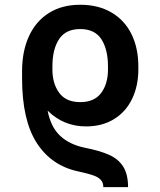

<svg xmlns="http://www.w3.org/2000/svg" viewBox="-20 -557 670 803"><path d="M308.6 160.2Q195.8 136.7 134 41.3Q72.3 -54.2 72.3 -229.5V-260.7V-261.7Q72.8 -343.8 101.3 -406Q129.9 -468.3 184.6 -502.7Q239.3 -537.1 315.4 -537.1Q391.6 -537.1 446.5 -504.6Q501.5 -472.2 530 -414.1Q558.6 -356 558.6 -279.3V-266.6Q558.6 -198.2 532.7 -144Q506.8 -89.8 457.3 -59.1Q407.7 -28.3 339.8 -28.3Q246.1 -28.3 179.2 -94.2Q192.4 -25.9 231 10.5Q269.5 46.9 333 60.5Q397.9 73.2 436.8 90.8Q475.6 108.4 495.6 140.4Q515.6 172.4 515.6 225.6H412.1Q412.1 206.5 401.4 195.1Q390.6 183.6 369.6 176.3Q348.6 168.9 308.6 160.2ZM431.6 -266.6V-279.3Q431.6 -350.1 404.1 -392.8Q376.5 -435.5 315.4 -435.5Q254.9 -435.5 227.1 -393.3Q199.2 -351.1 199.2 -279.3V-266.6Q199.2 -207 227.8 -168.5Q256.3 -129.9 315.4 -129.9Q374.5 -129.9 403.1 -168.2Q431.6 -206.5 431.6 -266.6Z"/></svg>

Font: Pretendard Std SemiBold
Style: Regular
Weight: 600
Designer: Base glyphs from Inter by Rasmus Andersson; Hangeul glyphs from Noto Sans CJK(Source Han Sans) by Jang Soo-young and Kan
Foundry: Kil Hyung-jin
Version: Version 1.309